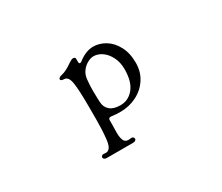

<svg xmlns="http://www.w3.org/2000/svg" viewBox="-100 -620 1200 1039"><g transform="rotate(-30 500.0 -100.5)"><path d="M326 -332Q355 -338 393 -365Q396 -367 406.5 -373.5Q417 -380 424 -380Q438 -380 438 -368V-350Q438 -338 445 -338Q450 -338 455 -342Q503 -380 550 -380Q588 -380 624 -358.5Q660 -337 683.5 -293.5Q707 -250 707 -189Q707 -133 679 -90Q651 -47 604 -23.5Q557 0 503 0Q475 0 445 -4H443Q429 -4 429 10V39L428 87Q428 117 435.5 135Q443 153 464 153Q471 153 475 152L481 151Q489 151 493.5 155Q498 159 498 165Q498 171 492.5 175Q487 179 477 179H314Q304 179 298.5 175Q293 171 293 165Q293 158 299 154Q305 150 316 152Q355 159 362 91Q368 37 368 -24V-109Q368 -215 360.5 -260.5Q353 -306 326 -306Q316 -306 310.5 -309Q305 -312 305 -317Q305 -321 310.5 -325.5Q316 -330 326 -332ZM521 -31Q571 -31 604 -71.5Q637 -112 637 -190Q637 -232 620.5 -265Q604 -298 578.5 -316Q553 -334 525 -334Q508 -334 487.5 -323Q467 -312 452 -292Q437 -272 434 -246Q430 -211 430 -176L431 -125L432 -103Q433 -70 455.5 -50.5Q478 -31 521 -31Z"/></g></svg>

Font: Hina Mincho
Style: Regular
Weight: 400
Designer: satsuyako
Foundry: satsuyako
Version: Version 1.100